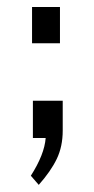

<svg xmlns="http://www.w3.org/2000/svg" viewBox="-20 -433 266 544"><path d="M157.7 -63Q157.7 -18.1 140.9 17.1Q124 52.2 89.8 90.8L67.4 64.9Q106 4.4 109.4 -42H73.2V-147.5H157.7ZM70.8 -413.1H149.9V-310.5H70.8Z"/></svg>

Font: Anaheim
Style: Regular
Weight: 400
Designer: vernon adams
Foundry: vernon adams
Version: Version 1.002; ttfautohint (v0.93.5-3d13) -l 8 -r 50 -G 200 